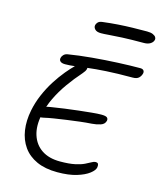

<svg xmlns="http://www.w3.org/2000/svg" viewBox="-134 -1022 942 1125"><g transform="rotate(15 337.0 -459.5)"><path d="M321 7Q248 7 196 -16.5Q144 -40 114 -82.5Q84 -125 75.5 -181.5Q67 -238 80 -303Q90 -353 110.5 -401Q131 -449 158 -491.5Q185 -534 214 -569Q239 -599 263 -622.5Q287 -646 311 -646Q324 -646 330 -639.5Q336 -633 333 -621Q330 -609 315 -592Q275 -547 240.5 -498.5Q206 -450 181.5 -399Q157 -348 146 -295Q131 -224 148 -170.5Q165 -117 209 -87.5Q253 -58 320 -58Q375 -58 410 -65.5Q445 -73 466.5 -83.5Q488 -94 501 -101.5Q514 -109 523 -109Q537 -109 540 -101Q543 -93 541 -81Q538 -63 511.5 -42.5Q485 -22 437.5 -7.5Q390 7 321 7ZM162 -281Q139 -276 127.5 -280Q116 -284 112.5 -293.5Q109 -303 111 -312Q114 -326 133.5 -336.5Q153 -347 186 -352Q223 -358 266 -364Q309 -370 350.5 -374.5Q392 -379 427 -382.5Q462 -386 484 -386Q511 -386 519 -379Q527 -372 525 -360Q520 -338 496 -330Q472 -322 444 -320Q411 -318 373 -313.5Q335 -309 296 -303.5Q257 -298 222 -292.5Q187 -287 162 -281ZM202 -616Q182 -616 173 -624Q164 -632 167 -645Q168 -653 176.5 -663Q185 -673 200 -676Q266 -687 344.5 -694Q423 -701 499 -704.5Q575 -708 634 -708Q648 -708 654 -701Q660 -694 658 -683Q654 -666 642 -654.5Q630 -643 605 -643Q510 -643 445 -639Q380 -635 336 -629.5Q292 -624 260.5 -620Q229 -616 202 -616ZM358 -846Q332 -846 321 -858Q310 -870 313 -883Q314 -891 322.5 -900.5Q331 -910 350 -912Q398 -918 442 -921Q486 -924 529 -925Q572 -926 617 -926Q640 -926 653 -920Q666 -914 670.5 -906.5Q675 -899 674 -892Q671 -876 655.5 -866Q640 -856 616 -856Q535 -856 484.5 -853.5Q434 -851 405 -848.5Q376 -846 358 -846Z"/></g></svg>

Font: Shantell Sans Light
Style: Italic
Weight: 300
Italic angle: -11°
Designer: Stephen Nixon, Anya Danilova, Shantell Martin
Foundry: Arrow Type
Version: Version 1.008;[ac192a2d6]